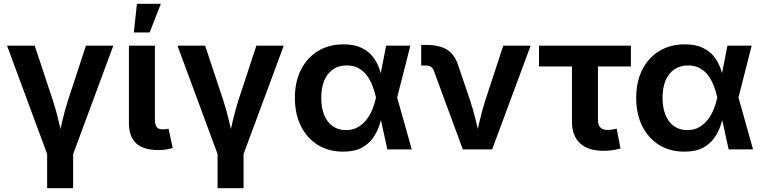

<svg xmlns="http://www.w3.org/2000/svg" viewBox="-20 -786 4014 1010"><path d="M230 29.8 17.1 -545.9H162.6L258.8 -255.9Q275.9 -203.1 288.3 -149.7Q300.8 -96.2 314 -40H282.7Q295.4 -96.2 307.9 -149.7Q320.3 -203.1 336.9 -255.9L432.1 -545.9H576.2L362.8 29.8ZM228 204.1V-3.9H364.7V204.1Z M814 3.4Q733.9 3.4 696 -32.2Q658.2 -67.9 658.2 -138.2V-545.9H794.9V-158.7Q794.9 -130.4 804 -117.9Q813 -105.5 835.9 -105.5Q848.1 -105.5 854.7 -106.4Q861.3 -107.4 866.2 -109.4L888.7 -7.8Q877 -3.9 857.4 -0.2Q837.9 3.4 814 3.4ZM684.1 -615.2 700.2 -766.1H826.2L767.1 -615.2Z M1126.5 29.8 913.6 -545.9H1059.1L1155.3 -255.9Q1172.4 -203.1 1184.8 -149.7Q1197.3 -96.2 1210.4 -40H1179.2Q1191.9 -96.2 1204.3 -149.7Q1216.8 -203.1 1233.4 -255.9L1328.6 -545.9H1472.7L1259.3 29.8ZM1124.5 204.1V-3.9H1261.2V204.1Z M1784.7 11.7Q1708.5 11.7 1651.6 -23.7Q1594.7 -59.1 1563 -122.8Q1531.2 -186.5 1531.2 -271Q1531.2 -356 1563.2 -419.2Q1595.2 -482.4 1652.8 -517.6Q1710.4 -552.7 1786.6 -552.7Q1844.2 -552.7 1882.1 -534.2Q1919.9 -515.6 1942.4 -486.1Q1964.8 -456.5 1976.3 -422.4Q1987.8 -388.2 1992.7 -357.4H2037.6L2068.8 -274.4L2146 0H2017.6L1957.5 -274.4Q1951.2 -303.7 1939.9 -333.3Q1928.7 -362.8 1910.9 -387.5Q1893.1 -412.1 1866.7 -427Q1840.3 -441.9 1804.2 -441.9Q1762.7 -441.9 1732.4 -421.4Q1702.1 -400.9 1686 -363Q1669.9 -325.2 1669.9 -271.5Q1669.9 -218.8 1685.5 -180.7Q1701.2 -142.6 1730.5 -122.1Q1759.8 -101.6 1799.8 -101.6Q1835.9 -101.6 1863 -117.2Q1890.1 -132.8 1909.2 -158.2Q1928.2 -183.6 1939.9 -213.4Q1951.7 -243.2 1957.5 -271.5L2011.2 -545.9H2138.7L2068.8 -271.5L2037.6 -193.4H1993.7Q1987.3 -163.1 1975.8 -127.7Q1964.4 -92.3 1942.1 -60.5Q1919.9 -28.8 1882.1 -8.5Q1844.2 11.7 1784.7 11.7Z M2414.6 0 2262.7 -412.6Q2256.8 -428.2 2246.6 -434.8Q2236.3 -441.4 2219.2 -441.4H2195.8V-549.8H2221.2Q2291.5 -549.8 2332.3 -524.2Q2373 -498.5 2391.1 -439.9L2453.6 -255.9Q2471.2 -202.6 2483.6 -149.4Q2496.1 -96.2 2509.3 -40H2477.5Q2490.7 -96.2 2503.2 -149.7Q2515.6 -203.1 2532.2 -255.9L2627.4 -545.9H2771.5L2568.8 0Z M3154.8 7.3Q3074.2 7.3 3031.5 -32Q2988.8 -71.3 2988.8 -145V-436.5H2815.4V-545.9H3298.8V-436.5H3125.5V-156.7Q3125.5 -128.9 3137.7 -115.7Q3149.9 -102.5 3177.7 -102.5Q3186.5 -102.5 3201.2 -104.7Q3215.8 -106.9 3224.1 -108.9L3244.1 -4.9Q3222.2 1.5 3199.2 4.4Q3176.3 7.3 3154.8 7.3Z M3580.1 11.7Q3503.9 11.7 3447 -23.7Q3390.1 -59.1 3358.4 -122.8Q3326.7 -186.5 3326.7 -271Q3326.7 -356 3358.6 -419.2Q3390.6 -482.4 3448.2 -517.6Q3505.9 -552.7 3582 -552.7Q3639.6 -552.7 3677.5 -534.2Q3715.3 -515.6 3737.8 -486.1Q3760.3 -456.5 3771.7 -422.4Q3783.2 -388.2 3788.1 -357.4H3833L3864.3 -274.4L3941.4 0H3813L3752.9 -274.4Q3746.6 -303.7 3735.4 -333.3Q3724.1 -362.8 3706.3 -387.5Q3688.5 -412.1 3662.1 -427Q3635.7 -441.9 3599.6 -441.9Q3558.1 -441.9 3527.8 -421.4Q3497.6 -400.9 3481.4 -363Q3465.3 -325.2 3465.3 -271.5Q3465.3 -218.8 3481 -180.7Q3496.6 -142.6 3525.9 -122.1Q3555.2 -101.6 3595.2 -101.6Q3631.3 -101.6 3658.4 -117.2Q3685.5 -132.8 3704.6 -158.2Q3723.6 -183.6 3735.4 -213.4Q3747.1 -243.2 3752.9 -271.5L3806.6 -545.9H3934.1L3864.3 -271.5L3833 -193.4H3789.1Q3782.7 -163.1 3771.2 -127.7Q3759.8 -92.3 3737.5 -60.5Q3715.3 -28.8 3677.5 -8.5Q3639.6 11.7 3580.1 11.7Z"/></svg>

Font: Inter
Style: 650
Weight: 650
Designer: Rasmus Andersson
Foundry: rsms
Version: Version 4.001;git-66647c0bb